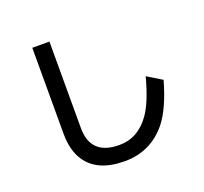

<svg xmlns="http://www.w3.org/2000/svg" viewBox="-145 -984 1289 1214"><g transform="rotate(-20 499.5 -377.0)"><path d="M189.9 -814H305.2V-231.9Q305.2 -47.9 498.5 -47.9Q625.5 -47.9 707.5 -165.5Q760.3 -241.2 802.2 -399.9L900.9 -339.8Q851.1 -163.6 781.7 -76.2Q671.4 60.1 495.6 60.1Q312 60.1 236.8 -53.2Q189.9 -124 189.9 -235.8Z"/></g></svg>

Font: UDEV Gothic 35
Style: Bold
Weight: 700
Version: v2.1.0; ttfautohint (v1.8.4.7-5d5b-dirty) -l 6 -r 45 -G 200 